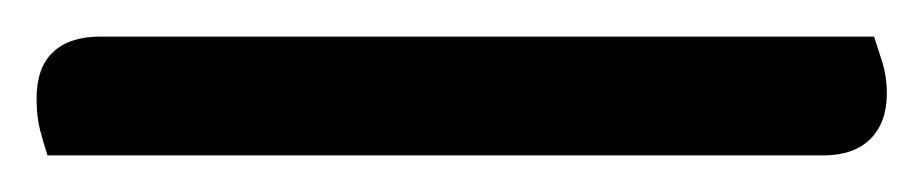

<svg xmlns="http://www.w3.org/2000/svg" viewBox="-20 38 505 105"><path d="M430 123H6Q4 117 2 109.5Q0 102 0 92Q0 75 9 66.5Q18 58 35 58H458Q460 64 462.5 72Q465 80 465 89Q465 105 456 114Q447 123 430 123Z"/></svg>

Font: Baloo Bhaijaan 2
Style: Regular
Weight: 400
Designer: Sanskriti Dholi, Noopur Datye and Ek Type
Foundry: Ek Type
Version: Version 1.701